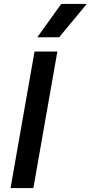

<svg xmlns="http://www.w3.org/2000/svg" viewBox="-20 -964 465 984"><path d="M157 -700H274L151 0H34ZM294 -944H425L283 -773H171Z"/></svg>

Font: Bai Jamjuree SemiBold
Style: Italic
Weight: 600
Italic angle: -10°
Version: Version 1.000; ttfautohint (v1.6)